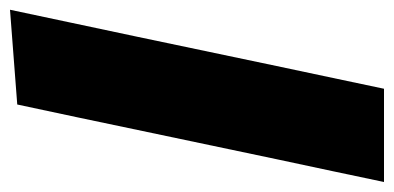

<svg xmlns="http://www.w3.org/2000/svg" viewBox="-228 -566 788 384"><g transform="rotate(-90 166.0 -374.0)"><path d="M-6 0Q5 -52.5 15.5 -102Q26 -151.5 39.5 -214.5L98 -492.5Q111 -553.5 123.2 -612.5Q135.5 -671.5 149 -733.5L338.5 -748Q326 -690 312.8 -626.8Q299.5 -563.5 284.5 -493.5L226 -215Q212.5 -151 202 -101.8Q191.5 -52.5 180.5 0Z"/></g></svg>

Font: Commissioner ExtraBold
Style: Italic
Weight: 800
Italic angle: -12°
Designer: Kostas Bartsokas
Foundry: Kostas Bartsokas
Version: Version 1.000; ttfautohint (v1.8.3)